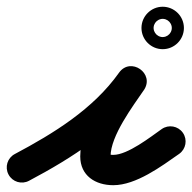

<svg xmlns="http://www.w3.org/2000/svg" viewBox="-65 -497 571 570"><path d="M-39.7 21.1C-28.1 43.1 -0.9 51.4 21.1 39.7C149 -28.1 276.4 -109 361.7 -228.9C378.9 -253.2 368.8 -278.3 350.3 -291.3C331.7 -304.2 304.7 -304.9 287.9 -280.4C242.2 -213.7 173.2 -117.3 173.2 -32.8C173.2 24.7 218.3 52.8 271.3 52.8C338.9 52.8 414 -3.1 466.8 -40.1C487.2 -54.4 492.1 -82.5 477.9 -102.8C463.6 -123.2 435.5 -128.1 415.2 -113.9C415.2 -113.9 415.2 -113.9 415.2 -113.9C382 -90.6 314.3 -37.2 271.3 -37.2C267.1 -37.2 262.7 -37.4 258.7 -38.5C257.7 -38.7 263.2 -30.7 263.2 -32.8C263.2 -93.8 329.4 -181.7 362.1 -229.6C378.9 -254.1 369.1 -279.1 350.7 -291.9C332.4 -304.7 305.5 -305.3 288.3 -281.1C211.6 -173 94 -100.8 -21.1 -39.7C-43.1 -28.1 -51.4 -0.9 -39.7 21.1ZM413.8 -440.7C416.4 -441.1 418.7 -441 418 -441C418.7 -441 419.4 -440.9 420.1 -440.9C429.4 -440.2 437.7 -434.6 442 -426.3C443.3 -423.8 444.2 -421.1 444.7 -418.2C445.1 -415.6 445 -413.3 445 -414C445 -414.7 445.1 -412.4 444.7 -409.8C444.2 -406.9 443.3 -404.2 442 -401.7C437.7 -393.4 429.4 -387.8 420.1 -387.1C419.4 -387.1 418.7 -387 418 -387C418.7 -387 416.4 -386.9 413.8 -387.3C410.9 -387.8 408.2 -388.7 405.7 -390C397.4 -394.3 391.8 -402.6 391.1 -411.9C391.1 -412.6 391 -413.3 391 -414C391 -414.7 391.1 -415.4 391.1 -416.1C391.8 -425.4 397.4 -433.7 405.7 -438C408.2 -439.3 410.9 -440.2 413.8 -440.7ZM355 -414C355 -379.3 383.3 -351 418 -351C452.7 -351 481 -379.3 481 -414C481 -448.7 452.7 -477 418 -477C383.3 -477 355 -448.7 355 -414Z"/></svg>

Font: FRB American Cursive Guidelines Black
Style: Bold Italic
Weight: 900
Italic angle: -25°
Version: Version 2.0;Modular Font Editor K font №1